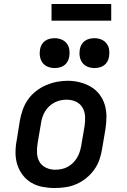

<svg xmlns="http://www.w3.org/2000/svg" viewBox="-20 -937 640 965"><path d="M254 8Q223 8 192.5 2Q162 -4 137 -19Q112 -34 94 -57.5Q76 -81 67 -109.5Q58 -138 58 -169.5Q58 -201 64 -232L80 -332Q85 -359 94.5 -386Q104 -413 120.5 -436.5Q137 -460 160.5 -478.5Q184 -497 210.5 -508.5Q237 -520 264.5 -525.5Q292 -531 320 -531Q351 -531 381 -523.5Q411 -516 436.5 -501Q462 -486 480 -462.5Q498 -439 506.5 -410.5Q515 -382 515 -350.5Q515 -319 510 -288L493 -188Q489 -161 479.5 -134Q470 -107 453 -83.5Q436 -60 413 -41.5Q390 -23 363.5 -11.5Q337 0 309 4Q281 8 254 8ZM256 -84Q272 -84 288 -87Q304 -90 318.5 -97.5Q333 -105 345.5 -117Q358 -129 366.5 -143Q375 -157 380 -172Q385 -187 388 -203L405 -303Q409 -328 407.5 -352.5Q406 -377 394.5 -396.5Q383 -416 361.5 -426Q340 -436 315 -436Q299 -436 283.5 -432.5Q268 -429 253.5 -421.5Q239 -414 227 -402.5Q215 -391 206.5 -377Q198 -363 193 -347.5Q188 -332 186 -317L169 -217Q165 -193 166 -168.5Q167 -144 178 -124.5Q189 -105 210.5 -94.5Q232 -84 256 -84Q256 -84 256 -84Q256 -84 256 -84ZM455 -595Q437 -595 420.5 -601.5Q404 -608 394 -621.5Q384 -635 381 -652.5Q378 -670 381 -688Q383 -701 389.5 -712.5Q396 -724 406.5 -731.5Q417 -739 429.5 -742Q442 -745 455 -745Q473 -745 489 -738.5Q505 -732 515.5 -718.5Q526 -705 528.5 -687.5Q531 -670 528 -652Q526 -639 519.5 -627.5Q513 -616 502.5 -608.5Q492 -601 479.5 -598Q467 -595 455 -595ZM255 -595Q237 -595 220.5 -601.5Q204 -608 194 -621.5Q184 -635 181 -652.5Q178 -670 181 -688Q183 -701 189.5 -712.5Q196 -724 206.5 -731.5Q217 -739 229.5 -742Q242 -745 255 -745Q273 -745 289 -738.5Q305 -732 315.5 -718.5Q326 -705 328.5 -687.5Q331 -670 328 -652Q326 -639 319.5 -627.5Q313 -616 302.5 -608.5Q292 -601 279.5 -598Q267 -595 255 -595ZM239 -833V-917H539V-833Z"/></svg>

Font: Iosevka Etoile SmBdObl
Style: Regular
Weight: 600
Italic angle: -9°
Designer: Belleve Invis
Foundry: Belleve Invis
Version: Version 15.5.2; ttfautohint (v1.8.4)